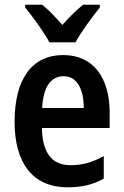

<svg xmlns="http://www.w3.org/2000/svg" viewBox="-20 -786 525 816"><path d="M190 -606H301C324 -650 373 -715 404 -754V-766H333C302 -740 278 -717 245 -680C215 -714 186 -745 159 -766H87V-754C120 -714 168 -648 190 -606ZM249 -552C117 -552 42 -452 42 -268C42 -96 117 10 267 10C328 10 376 -1 421 -27V-123C373 -96 331 -84 280 -84C200 -84 160 -137 158 -242H446V-308C446 -456 376 -552 249 -552ZM251 -462C308 -462 336 -406 336 -327H159C164 -419 197 -462 251 -462Z"/></svg>

Font: Noto Sans Lao UI Cond SemBd
Style: Regular
Weight: 600
Width: 3
Designer: Monotype Design Team
Foundry: Monotype Imaging Inc.
Version: Version 2.000